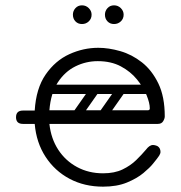

<svg xmlns="http://www.w3.org/2000/svg" viewBox="-20 -689 677 719"><path d="M366 10Q296 10 240.5 -19.5Q185 -49 150.5 -102Q116 -155 110 -225H66Q40 -225 40 -250Q40 -275 66 -275H110Q115 -358 151 -410Q187 -462 239.5 -486Q292 -510 348 -510Q387 -510 430.5 -497.5Q474 -485 511.5 -455.5Q549 -426 573 -376.5Q597 -327 597 -253Q597 -245 591 -235Q585 -225 571 -225H165Q171 -170 198 -128.5Q225 -87 268.5 -63.5Q312 -40 366 -40Q409 -40 439 -54.5Q469 -69 490 -89.5Q511 -110 527 -129Q533 -137 539.5 -141.5Q546 -146 553 -146Q557 -146 562.5 -144.5Q568 -143 571 -141Q581 -134 581 -120Q581 -114 576 -106Q571 -98 553 -76Q541 -61 517 -41Q493 -21 455.5 -5.5Q418 10 366 10ZM165 -276H533Q541 -276 541 -283Q541 -303 529 -332.5Q517 -362 493 -391.5Q469 -421 432.5 -440.5Q396 -460 346 -460Q302 -460 262.5 -440.5Q223 -421 196.5 -380.5Q170 -340 165 -276ZM451 -372H554V-337H451ZM345 -366Q358 -356 349 -343L283 -249Q274 -235 258 -246Q245 -256 254 -269L320 -363Q324 -368 331 -369.5Q338 -371 345 -366ZM443 -366Q456 -356 447 -343L381 -249Q372 -235 356 -246Q343 -256 352 -269L418 -363Q422 -368 429 -369.5Q436 -371 443 -366ZM147 -259Q147 -276 164 -276H496Q513 -276 513 -259Q513 -241 497 -241H165Q147 -241 147 -259ZM147 -355Q147 -372 164 -372H496Q513 -372 513 -355Q513 -337 497 -337H165Q147 -337 147 -355ZM407 -599Q392 -599 382.5 -609Q373 -619 373 -634Q373 -648 382.5 -658.5Q392 -669 407 -669Q422 -669 432.5 -658.5Q443 -648 443 -634Q443 -619 432.5 -609Q422 -599 407 -599ZM287 -599Q272 -599 262.5 -609Q253 -619 253 -634Q253 -648 262.5 -658.5Q272 -669 287 -669Q302 -669 312.5 -658.5Q323 -648 323 -634Q323 -619 312.5 -609Q302 -599 287 -599Z"/></svg>

Font: Agu Display Uzo
Style: Regular
Weight: 400
Version: Version 1.103